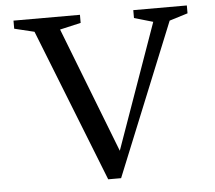

<svg xmlns="http://www.w3.org/2000/svg" viewBox="-53 -808 979 875"><g transform="rotate(-5 436.5 -371.0)"><path d="M588 -750H833V-714L749 -688L466 8H407L131 -691L40 -713V-750H344V-713L248 -691L471 -117L674 -689L588 -714Z"/></g></svg>

Font: Ledger
Style: Regular
Weight: 400
Designer: Denis Masharov
Foundry: Denis Masharov
Version: 1.001